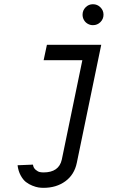

<svg xmlns="http://www.w3.org/2000/svg" viewBox="-20 -713 565 913"><path d="M372.6 -643.1Q372.6 -663.6 387 -678.2Q401.4 -692.9 421.9 -692.9Q442.9 -692.9 457.5 -678.2Q472.2 -663.6 472.2 -643.1Q472.2 -622.6 457.5 -607.9Q442.9 -593.3 421.9 -593.3Q408.7 -593.3 397.2 -599.9Q385.7 -606.4 379.2 -617.9Q372.6 -629.4 372.6 -643.1ZM136.7 69.8Q138.7 85.4 149.7 94.5Q160.6 103.5 169.4 105.2Q178.2 106.9 187 106.9Q260.3 106.9 273.9 45.9L371.6 -426.8H187.5L203.1 -500H461.4L345.2 61.5Q333.5 117.7 290.8 148.9Q248 180.2 187 180.2Q175.8 180.2 163.6 178.5Q151.4 176.8 134 169.9Q116.7 163.1 103 152.3Q89.4 141.6 78.1 120.8Q66.9 100.1 63.5 72.8Z"/></svg>

Font: Anka/Coder Condensed
Style: Italic
Weight: 400
Width: 4
Italic angle: -12°
Monospace: yes
Version: Version 001.100